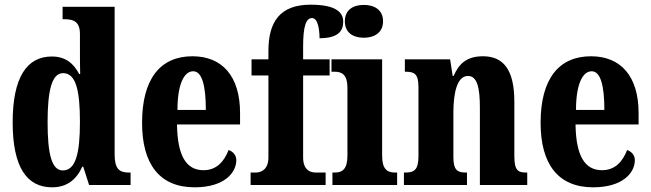

<svg xmlns="http://www.w3.org/2000/svg" viewBox="-20 -789 2776 819"><path d="M202 10C266 10 306 -23 331 -78H335L360 0H537V-53H529C489 -53 469 -69 469 -130V-760H247V-707H255C291 -707 321 -699 321 -644V-583C321 -545 321 -503 322 -473H318C295 -516 262 -548 201 -548C95 -548 34 -460 34 -267C34 -75 95 10 202 10ZM248 -62C201 -62 183 -130 183 -268C183 -403 201 -477 249 -477C304 -477 321 -403 321 -269C321 -135 303 -62 248 -62Z M810 10C938 10 988 -53 988 -106C988 -128 973 -143 955 -149C936 -100 904 -63 848 -63C775 -63 737 -123 735 -258H1004V-307C1004 -465 927 -549 801 -549C664 -549 586 -453 586 -265C586 -91 659 10 810 10ZM858 -320H737C737 -427 764 -485 804 -485C842 -485 858 -423 858 -320Z M1049 0H1369V-53H1328C1306 -53 1273 -61 1273 -118V-467H1386V-536H1273V-591C1273 -679 1286 -712 1311 -712C1337 -712 1343 -659 1343 -626C1425 -626 1444 -659 1444 -696C1444 -732 1420 -769 1305 -769C1175 -769 1125 -697 1125 -572V-536H1053V-467H1125V-118C1125 -61 1089 -53 1070 -53H1049Z M1532 -628C1577 -628 1614 -650 1614 -698C1614 -747 1577 -768 1532 -768C1486 -768 1451 -747 1451 -698C1451 -650 1486 -628 1532 -628ZM1398 0H1674V-53H1665C1632 -53 1610 -67 1610 -125V-536H1394V-483H1408C1440 -483 1462 -469 1462 -415V-125C1462 -68 1441 -53 1408 -53H1398Z M1703 0H1972V-53H1968C1932 -53 1914 -62 1914 -119V-309C1914 -390 1929 -465 1976 -465C2016 -465 2027 -414 2027 -329V0H2229V-53H2225C2189 -53 2174 -62 2174 -124V-355C2174 -491 2128 -549 2040 -549C1970 -549 1937 -516 1915 -465H1911L1900 -536H1707V-483H1711C1747 -483 1765 -474 1765 -418V-122C1765 -62 1745 -53 1707 -53H1703Z M2510 10C2638 10 2688 -53 2688 -106C2688 -128 2673 -143 2655 -149C2636 -100 2604 -63 2548 -63C2475 -63 2437 -123 2435 -258H2704V-307C2704 -465 2627 -549 2501 -549C2364 -549 2286 -453 2286 -265C2286 -91 2359 10 2510 10ZM2558 -320H2437C2437 -427 2464 -485 2504 -485C2542 -485 2558 -423 2558 -320Z"/></svg>

Font: Noto Serif Lao ExtraCondensed ExtraBold
Style: Regular
Weight: 800
Width: 2
Designer: Monotype Design Team
Foundry: Monotype Imaging Inc.
Version: Version 2.003